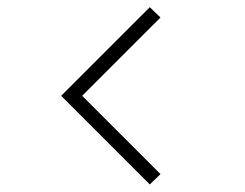

<svg xmlns="http://www.w3.org/2000/svg" viewBox="-20 -588 664 521"><path d="M146 -328 386.5 -568.5 415.5 -540.5 203 -328 415.5 -115.5 386.5 -87.5Z"/></svg>

Font: Russisch Sans ExtraLight
Style: Regular
Weight: 200
Width: 4
Designer: Michael Sharanda (font) & Cristiano Sobral (main changes)
Foundry: Michael Sharanda
Version: Version 2.00;September 8, 2020;FontCreator 13.0.0.2681 64-bi